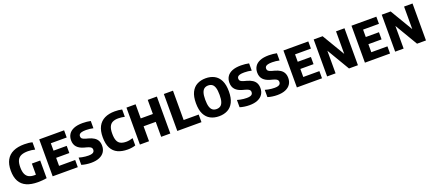

<svg xmlns="http://www.w3.org/2000/svg" viewBox="71 -1751 6526 2905"><g transform="rotate(-20 3334.0 -298.0)"><path d="M364.4 7.5Q255.8 7.5 182.4 -24.9Q109 -57.2 71.8 -124.6Q34.6 -192 34.6 -297Q34.6 -399.3 72.2 -467.2Q109.7 -535.2 182.7 -569Q255.7 -602.7 361.6 -602.7Q398.8 -602.7 430.7 -599.3Q462.6 -595.9 490.8 -588.1V-470.6Q463.4 -477.8 435.3 -481.4Q407.3 -485.1 378.1 -485.1Q311.7 -485.1 269.5 -467.1Q227.4 -449.2 207.2 -407.8Q187.1 -366.4 187.1 -295.6Q187.1 -226.9 205.8 -186.1Q224.5 -145.2 260.4 -127.3Q296.3 -109.4 348.3 -109.4Q365.4 -109.4 382.8 -110.8Q400.3 -112.2 414 -113.9L371.4 -80.4V-289H505.8V-4.6Q470.1 1.4 433.7 4.5Q397.3 7.5 364.4 7.5Z M601.3 0V-595H1001.8V-479.5H746.2V-115.5H1005.8V0ZM706.1 -244.8V-360.3H958.5V-244.8Z M1220.6 7.7Q1181.5 7.7 1139.6 1.5Q1097.7 -4.6 1067 -15.1V-131.9Q1091.1 -124.8 1117 -119.7Q1142.9 -114.6 1169 -111.9Q1195 -109.2 1219.8 -109.2Q1255.8 -109.2 1277 -116.5Q1298.2 -123.7 1307.3 -137.1Q1316.4 -150.6 1316.4 -169.3Q1316.4 -184.7 1309.6 -196.4Q1302.8 -208.1 1284.5 -217.7Q1266.2 -227.3 1232.1 -236.5L1199.1 -245.2Q1124.6 -265.2 1086.7 -306.9Q1048.7 -348.6 1048.7 -415.7Q1048.7 -471.8 1075.6 -513.8Q1102.5 -555.9 1158.4 -579.3Q1214.4 -602.7 1301.7 -602.7Q1335.7 -602.7 1369.7 -599Q1403.8 -595.4 1429.5 -589.4V-472.6Q1403.4 -479 1373.1 -482.4Q1342.8 -485.8 1314.1 -485.8Q1267.8 -485.8 1242.1 -478.5Q1216.4 -471.3 1206 -458.1Q1195.7 -444.8 1195.7 -426.8Q1195.7 -403.5 1209.8 -389.7Q1223.9 -375.9 1271.9 -362.4L1305 -353.7Q1358.4 -339.4 1393.5 -316.5Q1428.5 -293.7 1445.8 -260Q1463 -226.2 1463 -179.7Q1463 -122.6 1435.3 -80.5Q1407.6 -38.4 1353.6 -15.4Q1299.5 7.7 1220.6 7.7Z M1809 7.7Q1716.6 7.7 1650.8 -22.9Q1584.9 -53.6 1549.7 -120.5Q1514.6 -187.5 1514.6 -296.3Q1514.6 -400.6 1550.7 -468.5Q1586.9 -536.3 1654.8 -569.5Q1722.8 -602.7 1817.8 -602.7Q1848.3 -602.7 1878.9 -599.8Q1909.5 -596.9 1935.1 -590.5V-473Q1909.7 -478.8 1884.1 -481.8Q1858.5 -484.8 1831.6 -484.8Q1777.5 -484.8 1741.1 -467.1Q1704.8 -449.4 1686.7 -408.4Q1668.5 -367.5 1668.5 -297.3Q1668.5 -225.3 1686.2 -184.5Q1703.9 -143.7 1739.8 -127Q1775.8 -110.2 1830.1 -110.2Q1853.4 -110.2 1880.7 -115.2Q1908 -120.2 1935.1 -129.1V-11.6Q1910.9 -2.6 1877 2.6Q1843 7.7 1809 7.7Z M2005.8 0V-595H2152.8V-367.6H2348.4V-595H2495.4V0H2348.4V-240.9H2152.8V0Z M2607.8 0V-595H2754.8V-122.6H2997V0Z M3281.2 7.7Q3203 7.7 3143.2 -23.7Q3083.4 -55.2 3049.7 -122.4Q3016.1 -189.7 3016.1 -297Q3016.1 -404.8 3049.7 -472.3Q3083.4 -539.8 3143.2 -571.3Q3203 -602.7 3281.2 -602.7Q3359.6 -602.7 3419.4 -571.3Q3479.2 -539.8 3512.8 -472.3Q3546.4 -404.8 3546.4 -297Q3546.4 -189.7 3512.8 -122.4Q3479.2 -55.2 3419.4 -23.7Q3359.6 7.7 3281.2 7.7ZM3281.2 -107.8Q3317.9 -107.8 3343.7 -125.5Q3369.4 -143.1 3382.8 -184.1Q3396.2 -225 3396.2 -294.6Q3396.2 -367.1 3382.8 -409.3Q3369.4 -451.5 3343.7 -469.3Q3317.9 -487.2 3281.2 -487.2Q3244.7 -487.2 3219 -469.5Q3193.3 -451.9 3179.9 -410.9Q3166.5 -370 3166.5 -300.4Q3166.5 -227.9 3179.9 -185.9Q3193.3 -143.9 3219 -125.8Q3244.7 -107.8 3281.2 -107.8Z M3769.6 7.7Q3730.5 7.7 3688.6 1.5Q3646.7 -4.6 3616 -15.1V-131.9Q3640.1 -124.8 3666 -119.7Q3691.9 -114.6 3718 -111.9Q3744 -109.2 3768.8 -109.2Q3804.8 -109.2 3826 -116.5Q3847.2 -123.7 3856.3 -137.1Q3865.4 -150.6 3865.4 -169.3Q3865.4 -184.7 3858.6 -196.4Q3851.8 -208.1 3833.5 -217.7Q3815.2 -227.3 3781.1 -236.5L3748.1 -245.2Q3673.6 -265.2 3635.7 -306.9Q3597.7 -348.6 3597.7 -415.7Q3597.7 -471.8 3624.6 -513.8Q3651.5 -555.9 3707.4 -579.3Q3763.4 -602.7 3850.7 -602.7Q3884.7 -602.7 3918.7 -599Q3952.8 -595.4 3978.5 -589.4V-472.6Q3952.4 -479 3922.1 -482.4Q3891.8 -485.8 3863.1 -485.8Q3816.8 -485.8 3791.1 -478.5Q3765.4 -471.3 3755 -458.1Q3744.7 -444.8 3744.7 -426.8Q3744.7 -403.5 3758.8 -389.7Q3772.9 -375.9 3820.9 -362.4L3854 -353.7Q3907.4 -339.4 3942.5 -316.5Q3977.5 -293.7 3994.8 -260Q4012 -226.2 4012 -179.7Q4012 -122.6 3984.3 -80.5Q3956.6 -38.4 3902.6 -15.4Q3848.5 7.7 3769.6 7.7Z M4217.6 7.7Q4178.5 7.7 4136.6 1.5Q4094.7 -4.6 4064 -15.1V-131.9Q4088.1 -124.8 4114 -119.7Q4139.9 -114.6 4166 -111.9Q4192 -109.2 4216.8 -109.2Q4252.8 -109.2 4274 -116.5Q4295.2 -123.7 4304.3 -137.1Q4313.4 -150.6 4313.4 -169.3Q4313.4 -184.7 4306.6 -196.4Q4299.8 -208.1 4281.5 -217.7Q4263.2 -227.3 4229.1 -236.5L4196.1 -245.2Q4121.6 -265.2 4083.7 -306.9Q4045.7 -348.6 4045.7 -415.7Q4045.7 -471.8 4072.6 -513.8Q4099.5 -555.9 4155.4 -579.3Q4211.4 -602.7 4298.7 -602.7Q4332.7 -602.7 4366.7 -599Q4400.8 -595.4 4426.5 -589.4V-472.6Q4400.4 -479 4370.1 -482.4Q4339.8 -485.8 4311.1 -485.8Q4264.8 -485.8 4239.1 -478.5Q4213.4 -471.3 4203 -458.1Q4192.7 -444.8 4192.7 -426.8Q4192.7 -403.5 4206.8 -389.7Q4220.9 -375.9 4268.9 -362.4L4302 -353.7Q4355.4 -339.4 4390.5 -316.5Q4425.5 -293.7 4442.8 -260Q4460 -226.2 4460 -179.7Q4460 -122.6 4432.3 -80.5Q4404.6 -38.4 4350.6 -15.4Q4296.5 7.7 4217.6 7.7Z M4533.3 0V-595H4933.8V-479.5H4678.2V-115.5H4937.8V0ZM4638.1 -244.8V-360.3H4890.5V-244.8Z M5020.3 0V-595H5164L5402.5 -194H5380.1V-595H5516.3V0H5372.6L5134.8 -401H5156.5V0Z M5628.8 0V-595H6029.3V-479.5H5773.7V-115.5H6033.3V0ZM5733.6 -244.8V-360.3H5986V-244.8Z M6115.8 0V-595H6259.5L6498 -194H6475.6V-595H6611.8V0H6468.1L6230.3 -401H6252V0Z"/></g></svg>

Font: Encode Sans SC Condensed Thin
Style: Regular
Weight: 100
Width: 3
Designer: Multiple Designers
Foundry: Impallari Type
Version: Version 3.002